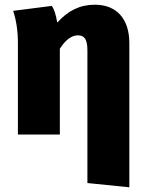

<svg xmlns="http://www.w3.org/2000/svg" viewBox="-20 -571 613 815"><path d="M383 -551C319 -551 269 -526 223 -475C217 -509 211 -530 200 -546L36 -525C49 -485 56 -440 56 -389V0H234V-364C258 -402 284 -421 311 -421C335 -421 351 -408 351 -359V206L529 224V-388C529 -493 473 -551 383 -551Z"/></svg>

Font: Fira Sans ExtraBold
Style: Regular
Weight: 800
Designer: bBox Type GmbH & Carrois Corporate GbR & Edenspiekermann AG
Foundry: bBox Type GmbH & Carrois Corporate GbR & Edenspiekermann AG
Version: Version 4.300;PS 004.300;hotconv 1.0.88;makeotf.lib2.5.64775